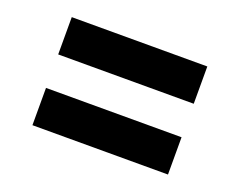

<svg xmlns="http://www.w3.org/2000/svg" viewBox="-67 -575 712 571"><g transform="rotate(20 289.5 -290.0)"><path d="M75 -343V-461H504V-343ZM75 -119V-237H504V-119Z"/></g></svg>

Font: DM Sans 9pt 36pt
Style: Bold
Weight: 700
Version: Version 4.004;gftools[0.9.30]